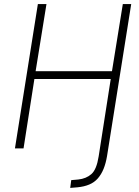

<svg xmlns="http://www.w3.org/2000/svg" viewBox="-20 -725 679 938"><path d="M323 193 328 155 362 152Q401 148 426.5 125.5Q452 103 462 39L521 -339H148L95 0H53L165 -705H207L154 -377H527L580 -705H621L503 37Q497 73 486 100Q475 127 458 146.5Q441 166 416 176.5Q391 187 359 190Z"/></svg>

Font: Nunito Sans 10pt Condensed ExtraLight
Style: Italic
Weight: 250
Width: 3
Italic angle: -9°
Designer: Vernon Adams
Foundry: Vernon Adams
Version: Version 3.101;gftools[0.9.27]